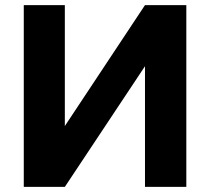

<svg xmlns="http://www.w3.org/2000/svg" viewBox="-20 -731 826 751"><path d="M547.1 -711 233.6 -238V-711H73V0H233.6L547.1 -472V0H708.8V-711Z"/></svg>

Font: Asimov
Style: Wid
Weight: 500
Designer: Google
Version: Version 2.000980; 2014